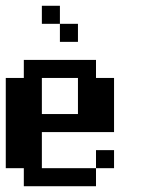

<svg xmlns="http://www.w3.org/2000/svg" viewBox="-20 -645 540 665"><path d="M187.5 -562.5V-625H125V-562.5ZM250 -500V-562.5H187.5V-500ZM312.5 -62.5H125V-187.5H375V-375H312.5V-437.5H62.5V-375H0V-62.5H62.5V0H312.5ZM125 -250V-375H250V-250ZM312.5 -62.5H375V-125H312.5Z"/></svg>

Font: Chicago Kare
Style: Regular
Weight: 400
Designer: Duane King
Version: Version 1.001;hotconv 1.0.109;makeotfexe 2.5.65596